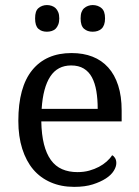

<svg xmlns="http://www.w3.org/2000/svg" viewBox="-20 -726 547 756"><path d="M260.3 -468.3Q206.5 -468.3 178 -424.8Q149.4 -381.3 144 -297.4H364.7Q364.7 -335.4 359.4 -367.2Q354 -398.9 342 -421.4Q330.1 -443.8 309.8 -456.1Q289.6 -468.3 260.3 -468.3ZM272 9.8Q220.7 9.8 179.7 -8.1Q138.7 -25.9 110.8 -58.8Q83 -91.8 67.6 -140.1Q52.2 -188.5 52.2 -250Q52.2 -382.8 106.9 -450Q161.6 -517.1 261.7 -517.1Q308.1 -517.1 344.2 -502.9Q380.4 -488.8 406 -460.4Q431.6 -432.1 445.3 -389.6Q459 -347.2 459 -291V-248H142.6Q143.6 -195.8 153.1 -158.2Q162.6 -120.6 180.4 -95.9Q198.2 -71.3 224.6 -59.8Q251 -48.3 284.7 -48.3Q310.5 -48.3 331.5 -54.2Q352.5 -60.1 369.6 -69.1Q386.7 -78.1 400.1 -90.1Q413.6 -102.1 421.4 -114.7Q427.7 -112.3 432.9 -104Q438 -95.7 438 -84Q438 -69.3 427.7 -53Q417.5 -36.6 396.7 -23.2Q376 -9.8 345.5 0Q314.9 9.8 272 9.8ZM118.2 -653.3Q118.2 -668.5 121.3 -678.2Q124.5 -688 131.1 -693.8Q137.7 -699.7 146.5 -702.9Q155.3 -706.1 164.6 -706.1Q174.8 -706.1 183.8 -702.9Q192.9 -699.7 199 -693.8Q205.1 -688 209.2 -678.2Q213.4 -668.5 213.4 -653.3Q213.4 -639.2 209.2 -628.9Q205.1 -618.7 199 -612.8Q192.9 -606.9 183.8 -604Q174.8 -601.1 164.6 -601.1Q143.6 -601.1 130.9 -612.8Q118.2 -624.5 118.2 -653.3ZM297.4 -653.3Q297.4 -668.5 301 -678.2Q304.7 -688 311.3 -693.8Q317.9 -699.7 326.9 -702.9Q335.9 -706.1 344.7 -706.1Q355.5 -706.1 364.3 -702.9Q373 -699.7 379.9 -693.8Q386.7 -688 390.1 -678.2Q393.6 -668.5 393.6 -653.3Q393.6 -639.2 389.9 -628.9Q386.2 -618.7 379.6 -612.8Q373 -606.9 364.3 -604Q355.5 -601.1 344.7 -601.1Q324.2 -601.1 310.8 -612.8Q297.4 -624.5 297.4 -653.3Z"/></svg>

Font: MUA Office
Style: Regular
Weight: 400
Designer: Khon Soe Zaw Thu
Foundry: Myanmar Unicode
Version: Version 2.10 June 24, 2017